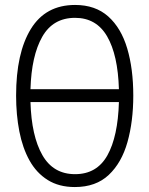

<svg xmlns="http://www.w3.org/2000/svg" viewBox="-20 -745 603 775"><path d="M282 10Q218 10 172.5 -18.5Q127 -47 99 -97.5Q71 -148 58 -215Q45 -282 45 -359Q45 -531 104.5 -628Q164 -725 283 -725Q365 -725 417 -678.5Q469 -632 493.5 -549.5Q518 -467 518 -359Q518 -255 494.5 -171.5Q471 -88 419 -39Q367 10 282 10ZM283 -673Q194 -673 150.5 -596.5Q107 -520 103 -385H460Q456 -523 412.5 -598Q369 -673 283 -673ZM283 -42Q371 -42 413.5 -118Q456 -194 460 -333H103Q107 -196 151 -119Q195 -42 283 -42Z"/></svg>

Font: Noto Sans Mono SemiCondensed Light
Style: Regular
Weight: 300
Width: 4
Designer: Monotype Design Team
Foundry: Monotype Imaging Inc.
Version: Version 2.014; ttfautohint (v1.8.4.7-5d5b)